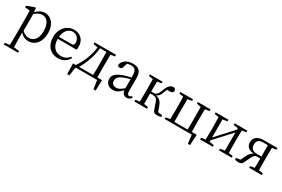

<svg xmlns="http://www.w3.org/2000/svg" viewBox="99 -1713 4642 3159"><g transform="rotate(30 2420.5 -133.0)"><path d="M209 -413C269 -467 314 -478 350 -478C437 -478 499 -400 499 -253C499 -101 427 -37 341 -37C296 -37 253 -53 209 -97ZM198 -517 184 -527 39 -474V-442L129 -435C132 -388 133 -346 133 -282V34C133 93 132 157 131 217L40 230V262H311V230L208 217C206 156 205 90 205 32V-61C254 -2 308 14 358 14C486 14 579 -92 579 -261C579 -425 490 -528 373 -528C314 -528 256 -503 204 -445Z M763 -301C775 -428 848 -488 921 -488C998 -488 1051 -425 1051 -355C1051 -323 1041 -301 997 -301ZM1119 -262C1124 -277 1126 -298 1126 -324C1126 -449 1042 -528 926 -528C794 -528 681 -421 681 -254C681 -83 782 14 922 14C1015 14 1084 -32 1125 -104L1104 -120C1065 -73 1018 -42 947 -42C841 -42 763 -115 762 -263Z M1298 -38C1370 -164 1427 -313 1443 -476H1564C1565 -421 1566 -341 1566 -286V-228C1566 -174 1565 -94 1564 -38ZM1644 -38C1643 -94 1642 -174 1642 -228V-286C1642 -339 1643 -415 1644 -470L1724 -483V-514H1316V-483L1400 -467C1380 -299 1317 -159 1235 -38H1182L1187 163H1228L1252 0H1662L1686 163H1728L1733 -38Z M2132 -114C2068 -63 2039 -45 1997 -45C1943 -45 1905 -72 1905 -132C1905 -172 1923 -214 2020 -251C2047 -262 2091 -276 2132 -287ZM2296 -59C2281 -43 2269 -35 2251 -35C2224 -35 2208 -53 2208 -111V-348C2208 -478 2154 -528 2043 -528C1937 -528 1859 -479 1838 -397C1840 -373 1857 -359 1882 -359C1908 -359 1923 -374 1931 -403L1953 -477C1979 -486 2002 -488 2023 -488C2099 -488 2132 -461 2132 -351V-319C2086 -309 2038 -295 1999 -283C1863 -234 1824 -185 1824 -118C1824 -32 1888 14 1968 14C2033 14 2073 -15 2134 -77C2143 -22 2175 12 2226 12C2261 12 2289 -2 2313 -38Z M2796 -43 2758 -147C2732 -219 2695 -252 2626 -264C2668 -279 2693 -310 2715 -376C2724 -403 2733 -422 2742 -438C2758 -435 2772 -434 2793 -434C2835 -434 2854 -452 2855 -480C2855 -505 2842 -522 2814 -528C2749 -524 2712 -485 2680 -390C2647 -300 2620 -280 2567 -280H2527C2527 -340 2528 -415 2529 -470L2609 -483V-514H2368V-483L2448 -470C2450 -415 2451 -339 2451 -286V-228C2451 -176 2450 -99 2448 -44L2368 -32V0H2609V-32L2529 -45C2528 -100 2527 -179 2527 -245H2571C2631 -245 2657 -228 2678 -168L2720 -49C2736 -1 2757 11 2815 11C2833 11 2858 5 2879 0V-32Z M3438 -38C3437 -94 3436 -174 3436 -228V-286C3436 -338 3437 -414 3438 -469L3520 -483V-514H3279V-483L3359 -470C3360 -415 3361 -339 3361 -286V-228C3361 -174 3360 -94 3359 -38H3107C3106 -94 3105 -174 3105 -228V-286C3105 -338 3106 -415 3107 -470L3187 -483V-514H2946V-483L3026 -470C3028 -415 3029 -339 3029 -286V-228C3029 -176 3028 -99 3026 -44L2946 -32V0H3460L3480 163H3521L3532 -38Z M4219 -483V-514H3978V-483L4064 -469V-444L3773 -127V-469L3859 -483V-514H3618V-483L3698 -470C3700 -415 3701 -339 3701 -286V-228C3701 -176 3700 -100 3698 -44L3618 -32V0H3859V-32L3773 -45V-73L4064 -390V-45L3978 -32V0H4219V-32L4139 -44C4137 -100 4136 -176 4136 -228V-286C4136 -338 4137 -415 4139 -470Z M4553 -260C4470 -260 4426 -296 4426 -374C4426 -438 4463 -476 4541 -476H4631C4632 -421 4633 -341 4633 -286V-260ZM4792 -483V-514H4534C4409 -514 4350 -454 4350 -373C4350 -304 4389 -245 4501 -237C4462 -222 4431 -191 4407 -140L4361 -44L4281 -32V0C4296 4 4323 11 4352 11C4397 11 4413 -1 4428 -29L4486 -147C4515 -203 4526 -224 4580 -224H4633C4633 -169 4632 -96 4631 -44L4551 -32V0H4792V-32L4711 -45C4710 -100 4709 -176 4709 -228V-286C4709 -339 4710 -415 4711 -470Z"/></g></svg>

Font: Source Han Serif K
Style: Regular
Weight: 400
Designer: Ryoko NISHIZUKA 西塚涼子 (kana & ideographs); Frank Grießhammer (Latin, Greek & Cyrillic); Wenlong ZHANG 张文龙 (bopomofo); San
Foundry: Adobe Systems Incorporated
Version: Version 1.001;PS 1.001;hotconv 16.6.54;makeotf.lib2.5.65590